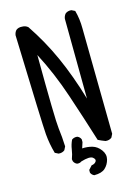

<svg xmlns="http://www.w3.org/2000/svg" viewBox="-134 -852 768 1059"><g transform="rotate(-15 250.0 -322.0)"><path d="M268.6 134.8Q254.9 128.9 249 115.2V99.6L268.6 78.1Q286.1 76.2 294.4 64.5Q302.7 52.7 286.6 40Q270.5 27.3 218.8 43Q209 50.8 193.4 48.8Q179.7 43 173.8 29.3L171.9 17.6Q181.6 -7.8 185.5 -35.2Q189.5 -62.5 201.2 -86.9Q214.8 -96.7 232.4 -94.7Q247.1 -88.9 252.9 -74.2V-58.6L242.2 -25.4Q272.5 -27.3 299.8 -19.5Q327.1 -11.7 346.7 14.6Q366.2 41 358.9 69.3Q351.6 97.7 331.5 116.2Q311.5 134.8 268.6 134.8ZM109.4 -31.2 89.8 -41Q74.2 -94.7 69.3 -152.3Q64.5 -210 48.8 -722.7Q50.8 -738.3 60.5 -750Q74.2 -761.7 95.7 -759.8Q115.2 -759.8 128.9 -748Q197.3 -646.5 247.6 -534.7Q297.9 -422.9 338.9 -284.2L335 -740.2Q336.9 -755.9 346.7 -767.6Q360.4 -779.3 381.8 -777.3L401.4 -767.6Q415 -718.8 415 -665Q415 -611.3 422.9 -60.5L413.1 -41Q399.4 -29.3 377.9 -31.2Q356.4 -39.1 336.9 -48.8Q295.9 -180.7 248.5 -322.3Q201.2 -463.9 136.7 -586.9Q138.7 -217.8 145.5 -166Q152.3 -114.3 154.3 -60.5L144.5 -41Q130.9 -29.3 109.4 -31.2Z"/></g></svg>

Font: JasonHandwriting4
Style: Regular
Weight: 400
Version: Version 1.01.21